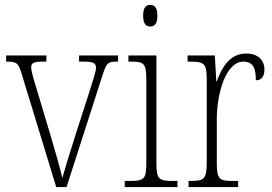

<svg xmlns="http://www.w3.org/2000/svg" viewBox="-20 -762 1109 782"><path d="M68 -462 209 0H251L398 -457C414 -507 420 -511 457 -511H461V-536H302V-511H322C361 -511 371 -504 371 -486C371 -469 358 -434 338 -369L287 -211C259 -124 241 -63 234 -37C225 -75 203 -154 186 -210L127 -407C118 -435 107 -473 107 -488C107 -505 117 -511 153 -511H169V-536H5V-511C48 -511 55 -506 68 -462Z M592 -654C609 -654 621 -664 621 -698C621 -732 609 -742 592 -742C575 -742 563 -732 563 -698C563 -664 575 -654 592 -654ZM488 0H703V-25H686C627 -25 617 -31 617 -99V-536H503V-511H513C567 -511 576 -504 576 -435V-98C576 -31 566 -25 507 -25H488Z M748 0H950V-25H931C874 -25 863 -30 863 -99V-276C863 -384 901 -511 971 -511C1013 -511 1022 -481 1022 -435C1047 -435 1057 -453 1057 -479C1057 -516 1032 -544 983 -544C914 -544 883 -485 863 -431H861L855 -536H744V-511H750C811 -511 822 -506 822 -438V-100C822 -30 810 -25 754 -25H748Z"/></svg>

Font: Noto Serif Georgian Condensed ExtraLight
Style: Regular
Weight: 200
Width: 3
Designer: Monotype Design Team, Akaki Razmadze
Foundry: Google LLC
Version: Version 2.003